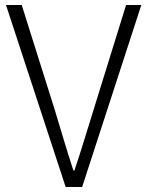

<svg xmlns="http://www.w3.org/2000/svg" viewBox="-20 -749 590 769"><path d="M243 0H309L546 -729H485L355 -310C327 -222 308 -154 278 -66H274C245 -154 226 -222 199 -310L67 -729H4Z"/></svg>

Font: Noto Sans KR Light
Style: Regular
Weight: 300
Designer: Ryoko NISHIZUKA 西塚涼子 (kana, bopomofo & ideographs); Paul D. Hunt (Latin, Greek & Cyrillic); Sandoll Communications 산돌커뮤니
Foundry: Adobe
Version: Version 2.004;hotconv 1.0.118;makeotfexe 2.5.65603